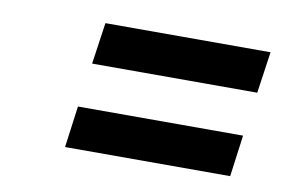

<svg xmlns="http://www.w3.org/2000/svg" viewBox="-44 -519 684 442"><g transform="rotate(10 297.5 -297.5)"><path d="M157 -349H543L557 -446H171ZM129 -149H515L528 -246H142Z"/></g></svg>

Font: Unageo
Style: Medium-Italic
Weight: 500
Designer: Richard Sepsi
Foundry: Richard Sepsi
Version: Version 2.000